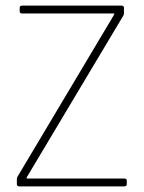

<svg xmlns="http://www.w3.org/2000/svg" viewBox="-20 -663 511 683"><path d="M40 -8V-25Q40 -31 42 -34L386 -611V-615H59Q50 -615 50 -623V-635Q50 -643 59 -643H412Q421 -643 421 -635V-616Q421 -611 419 -608L75 -32V-28H422Q431 -28 431 -20V-8Q431 0 422 0H49Q40 0 40 -8Z"/></svg>

Font: Rajdhani Light
Style: Regular
Weight: 300
Designer: Satya Rajpurohit, Jyotish Sonowal
Foundry: Indian Type Foundry
Version: Version 1.201;PS 1.0;hotconv 1.0.78;makeotf.lib2.5.61930; tt